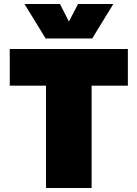

<svg xmlns="http://www.w3.org/2000/svg" viewBox="-20 -944 690 964"><path d="M211 -514H29V-698H622V-514H440V0H211ZM281 -924 326 -836 372 -924H549L443 -751H209L103 -924Z"/></svg>

Font: Azeret Mono Black
Style: Regular
Weight: 900
Designer: Martin Vácha
Foundry: Displaay
Version: Version 1.000; Glyphs 3.0.3, build 3074